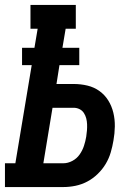

<svg xmlns="http://www.w3.org/2000/svg" viewBox="-39 -755 559 775"><path d="M-19 0V-96H23L89 -492H50V-562H100L113 -639H84V-735H267V-639H226L213 -562H281V-492H201L189 -416H258Q287 -416 314 -409.5Q341 -403 362.5 -387.5Q384 -372 398 -349.5Q412 -327 418.5 -300Q425 -273 424.5 -244.5Q424 -216 419 -188Q415 -164 408 -140Q401 -116 388 -94Q375 -72 355.5 -53Q336 -34 313 -22Q290 -10 265.5 -5Q241 0 217 0ZM136 -96H217Q235 -96 253 -105.5Q271 -115 282.5 -131.5Q294 -148 300 -166.5Q306 -185 309 -203Q311 -216 312 -228.5Q313 -241 312.5 -253.5Q312 -266 309 -277.5Q306 -289 299.5 -299Q293 -309 282 -314.5Q271 -320 258 -320H173Z"/></svg>

Font: Iosevka Slab
Style: Bold Italic
Weight: 700
Italic angle: -9°
Monospace: yes
Designer: Belleve Invis
Foundry: Belleve Invis
Version: Version 11.1.0; ttfautohint (v1.8.3)